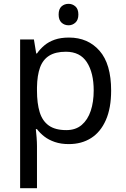

<svg xmlns="http://www.w3.org/2000/svg" viewBox="-20 -742 655 1002"><path d="M338 -722Q358 -722 373.5 -708.5Q389 -695 389 -666Q389 -638 373.5 -624Q358 -610 338 -610Q316 -610 301 -624Q286 -638 286 -666Q286 -695 301 -708.5Q316 -722 338 -722ZM340 -546Q439 -546 499.5 -477Q560 -408 560 -269Q560 -178 532.5 -115.5Q505 -53 455.5 -21.5Q406 10 339 10Q298 10 266 -1Q234 -12 211.5 -29.5Q189 -47 173 -68H167Q169 -51 171 -25Q173 1 173 20V240H85V-536H157L169 -463H173Q189 -486 211.5 -505Q234 -524 265.5 -535Q297 -546 340 -546ZM324 -472Q270 -472 237 -451.5Q204 -431 189 -390Q174 -349 173 -286V-269Q173 -203 187 -157Q201 -111 234.5 -87Q268 -63 326 -63Q375 -63 406.5 -90Q438 -117 453.5 -163.5Q469 -210 469 -270Q469 -362 433.5 -417Q398 -472 324 -472Z"/></svg>

Font: binaryvertical115
Style: Book
Weight: 400
Designer: Jelle Bosma - Monotype Design Team
Foundry: Monotype Imaging Inc.
Version: Version 2.003